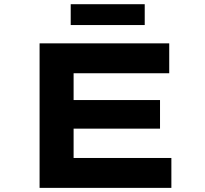

<svg xmlns="http://www.w3.org/2000/svg" viewBox="-20 -910 994 930"><path d="M171.7 0V-700H799.7V-555.2H336.5V-144.8H810.1V0ZM261.7 -286.9V-425.4H755.1V-286.9ZM322.5 -788.7V-889.6H681V-788.7Z"/></svg>

Font: Lexend Zetta
Style: Regular
Weight: 400
Designer: Bonnie Shaver-Troup, Thomas Jockin
Foundry: Lexend
Version: Version 1.007